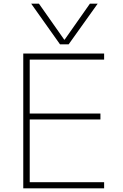

<svg xmlns="http://www.w3.org/2000/svg" viewBox="-20 -1020 665 1040"><path d="M149 -1000H191L328 -805H330L467 -1000H509L352 -780H305ZM106 0V-730H544V-697H141V-405H524V-373H141V-33H544V0Z"/></svg>

Font: M PLUS 2 ExtraLight
Style: Regular
Weight: 250
Designer: Coji Morishita
Foundry: UNDERFOREST DESIGN
Version: Version 1.001